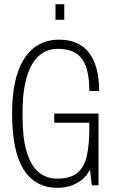

<svg xmlns="http://www.w3.org/2000/svg" viewBox="-20 -888 540 920"><path d="M256 12Q149 12 93.5 -75.5Q38 -163 38 -343Q38 -463 65.5 -542Q93 -621 143.5 -659.5Q194 -698 264 -698Q310 -698 346 -682.5Q382 -667 406 -636Q430 -605 442.5 -559Q455 -513 455 -452H408Q408 -502 400 -540Q392 -578 374.5 -603.5Q357 -629 327.5 -641.5Q298 -654 257 -654Q219 -654 188 -636.5Q157 -619 135 -582.5Q113 -546 100.5 -488Q88 -430 88 -348V-331Q88 -226 108 -160Q128 -94 165 -63Q202 -32 255 -32Q315 -32 348.5 -58Q382 -84 395 -137Q408 -190 408 -271V-300H240V-344H452V0H420L411 -75Q396 -45 371 -25.5Q346 -6 316 3Q286 12 256 12ZM246 -793V-868H288V-793Z"/></svg>

Font: Archivo ExtraCondensed Thin
Style: Regular
Weight: 250
Width: 2
Designer: Hector Gatti
Foundry: Omnibus-Type
Version: Version 2.001